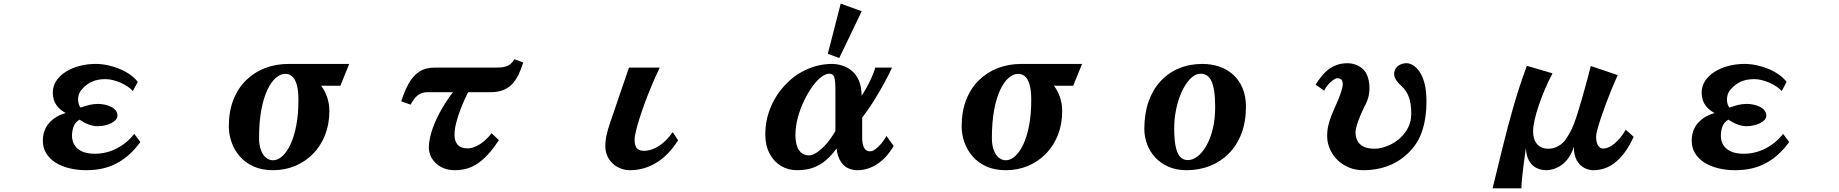

<svg xmlns="http://www.w3.org/2000/svg" viewBox="-20 -909 10040 1048"><path d="M502 -560.1Q533.7 -560.1 566.7 -553.2Q599.6 -546.4 630.9 -533.7Q662.1 -521 688.2 -502.9Q714.4 -484.9 731.9 -461.9L705.1 -412.1Q694.3 -424.8 676.8 -436.5Q659.2 -448.2 638.7 -457.3Q618.2 -466.3 596.7 -471.7Q575.2 -477.1 556.2 -477.1Q513.2 -477.1 482.9 -463.6Q452.6 -450.2 428.2 -422.9Q413.1 -406.7 408.7 -386.5Q404.3 -366.2 408 -348.6Q411.6 -331.1 419.9 -321.8Q447.3 -331.5 469.5 -336.7Q491.7 -341.8 515.1 -341.8Q532.7 -341.8 551.3 -337.9Q569.8 -334 585.7 -326.2Q601.6 -318.4 611.3 -306.4Q621.1 -294.4 621.1 -277.8Q621.1 -265.1 611.6 -254.6Q602.1 -244.1 586.2 -236.3Q570.3 -228.5 551.3 -224.4Q532.2 -220.2 513.2 -220.2Q487.8 -220.2 462.2 -230.2Q436.5 -240.2 414.1 -255.9Q390.6 -242.2 381.8 -218.8Q373 -195.3 373 -168Q373 -140.1 386.2 -117.9Q399.4 -95.7 427 -82.8Q454.6 -69.8 498 -69.8Q561 -69.8 617.2 -98.9Q673.3 -127.9 712.9 -178.2L746.1 -133.8Q689.9 -56.6 618.4 -18.3Q546.9 20 452.1 20Q400.9 20 357.2 9Q313.5 -2 281.5 -22.7Q249.5 -43.5 231.7 -73.2Q213.9 -103 213.9 -141.1Q213.9 -198.7 248 -237.5Q282.2 -276.4 338.9 -292Q311 -307.1 295.7 -325.4Q280.3 -343.8 274.2 -363.5Q268.1 -383.3 268.1 -402.8Q268.1 -438.5 287.1 -467.5Q306.2 -496.6 339.1 -517.3Q372.1 -538.1 414.1 -549.1Q456.1 -560.1 502 -560.1Z M1555.2 -560.1H1886.2L1837.9 -440.9H1732.9Q1754.9 -411.6 1766.4 -376.2Q1777.8 -340.8 1777.8 -303.2Q1777.8 -231.4 1754.4 -172.1Q1731 -112.8 1689 -69.8Q1647 -26.9 1591.1 -3.4Q1535.2 20 1470.2 20Q1408.7 20 1363.3 -0.7Q1317.9 -21.5 1288.1 -56.2Q1258.3 -90.8 1243.7 -133.3Q1229 -175.8 1229 -219.2Q1229 -300.8 1253.9 -364.3Q1278.8 -427.7 1323.5 -471.4Q1368.2 -515.1 1427.2 -537.6Q1486.3 -560.1 1555.2 -560.1ZM1537.1 -505.9Q1510.7 -505.9 1485.4 -483.9Q1460 -461.9 1439.2 -418Q1418.5 -374 1406.2 -308.1Q1394 -242.2 1394 -154.8Q1394 -118.2 1403.8 -91.1Q1413.6 -64 1430.9 -49.1Q1448.2 -34.2 1470.2 -34.2Q1495.6 -34.2 1520.3 -55.9Q1544.9 -77.6 1564.9 -119.6Q1585 -161.6 1596.9 -222.9Q1608.9 -284.2 1608.9 -362.8Q1608.9 -416.5 1599.6 -447.8Q1590.3 -479 1574.2 -492.4Q1558.1 -505.9 1537.1 -505.9Z M2835.9 -567.9Q2824.2 -530.3 2809.6 -500.2Q2794.9 -470.2 2774.7 -449.2Q2754.4 -428.2 2725.8 -417Q2697.3 -405.8 2657.2 -405.8H2535.2Q2513.2 -362.3 2496.6 -320.1Q2480 -277.8 2470.5 -240.2Q2460.9 -202.6 2460.9 -171.9Q2460.9 -139.2 2478 -119.1Q2495.1 -99.1 2532.2 -99.1Q2553.2 -99.1 2576.7 -109.6Q2600.1 -120.1 2622.6 -138.9Q2645 -157.7 2663.1 -182.1L2703.1 -144Q2670.9 -95.2 2640.9 -63.2Q2610.8 -31.2 2581.5 -12.9Q2552.2 5.4 2522.9 12.7Q2493.7 20 2462.9 20Q2429.2 20 2402.8 9.5Q2376.5 -1 2358.2 -18.8Q2339.8 -36.6 2330.3 -58.6Q2320.8 -80.6 2320.8 -104Q2320.8 -141.6 2335.7 -190.2Q2350.6 -238.8 2379.9 -293.9Q2409.2 -349.1 2452.1 -405.8H2313Q2281.7 -405.8 2260.7 -389.2Q2239.7 -372.6 2221.2 -337.9L2169.9 -356Q2188 -412.6 2211.2 -453.9Q2234.4 -495.1 2268.1 -517.6Q2301.8 -540 2351.1 -540H2688Q2719.2 -540 2737.5 -545.2Q2755.9 -550.3 2767.3 -560.5Q2778.8 -570.8 2788.1 -585.9Z M3581.1 -540Q3557.1 -490.7 3536.4 -440.7Q3515.6 -390.6 3498.5 -344Q3481.4 -297.4 3469.2 -258.1Q3457 -218.8 3450.4 -190.2Q3443.8 -161.6 3443.8 -147.9Q3443.8 -118.2 3454.1 -102.1Q3464.4 -85.9 3495.1 -85.9Q3536.1 -85.9 3577.1 -112.5Q3618.2 -139.2 3651.9 -188L3681.2 -143.1Q3629.9 -62 3562.7 -21Q3495.6 20 3418.9 20Q3393.1 20 3368.9 11Q3344.7 2 3325.7 -15.1Q3306.6 -32.2 3295.4 -56.4Q3284.2 -80.6 3284.2 -110.8Q3284.2 -142.6 3291 -172.9Q3297.9 -203.1 3310.1 -238.8L3413.1 -540Z M4683.6 -847.7 4561 -592.3 4498.5 -615.2 4568.8 -889.2ZM4520 -560.1Q4547.9 -560.1 4576.7 -551.3Q4605.5 -542.5 4629.4 -522.5Q4653.8 -502.4 4668.2 -469Q4682.6 -435.5 4683.1 -386.2Q4696.8 -406.7 4711.9 -434.3Q4727.1 -461.9 4739.3 -490.2Q4745.6 -504.4 4750 -516.8Q4754.4 -529.3 4757.8 -540H4849.1Q4828.6 -495.6 4802 -447.5Q4775.4 -399.4 4746.1 -353Q4717.3 -308.1 4686 -266.1V-159.2Q4686 -129.9 4691.9 -113.3Q4697.8 -96.7 4707 -89.8Q4716.8 -83 4728 -83Q4742.7 -83 4758.8 -95Q4774.9 -106.9 4791 -126Q4806.6 -145 4818.8 -167L4857.9 -111.8Q4818.4 -45.9 4767.3 -12.9Q4716.3 20 4660.2 20Q4634.8 20 4611.1 10Q4587.4 0 4570.3 -25.4Q4552.2 -51.8 4545.9 -98.1Q4520 -62.5 4490 -35.9Q4460 -9.3 4420.9 5.4Q4382.3 20 4330.1 20Q4282.2 20 4242.9 -3.4Q4203.6 -26.9 4180.7 -70.8Q4157.2 -114.3 4157.2 -175.8Q4157.2 -253.9 4188 -326.7Q4218.8 -399.4 4276.9 -457Q4314.5 -494.1 4356.2 -516.6Q4397.9 -539.1 4439.5 -549.8Q4481.4 -560.1 4520 -560.1ZM4505.9 -506.8Q4487.8 -506.8 4464.4 -489.7Q4440.9 -472.7 4416 -439Q4391.1 -405.3 4369.6 -360.8Q4348.1 -316.4 4335 -268.1Q4321.8 -219.2 4321.8 -171.9Q4321.8 -139.6 4329.3 -114.5Q4336.9 -89.4 4353.5 -75.2Q4370.1 -61 4396 -61Q4415.5 -61 4440.9 -78.4Q4466.3 -95.7 4492.7 -126Q4519.5 -157.7 4540 -194.8V-419.9Q4540 -458.5 4536.6 -475.6Q4533.2 -494.1 4525.4 -500.5Q4517.6 -506.8 4505.9 -506.8Z M5555.2 -560.1H5886.2L5837.9 -440.9H5732.9Q5754.9 -411.6 5766.4 -376.2Q5777.8 -340.8 5777.8 -303.2Q5777.8 -231.4 5754.4 -172.1Q5731 -112.8 5689 -69.8Q5647 -26.9 5591.1 -3.4Q5535.2 20 5470.2 20Q5408.7 20 5363.3 -0.7Q5317.9 -21.5 5288.1 -56.2Q5258.3 -90.8 5243.7 -133.3Q5229 -175.8 5229 -219.2Q5229 -300.8 5253.9 -364.3Q5278.8 -427.7 5323.5 -471.4Q5368.2 -515.1 5427.2 -537.6Q5486.3 -560.1 5555.2 -560.1ZM5537.1 -505.9Q5510.7 -505.9 5485.4 -483.9Q5460 -461.9 5439.2 -418Q5418.5 -374 5406.2 -308.1Q5394 -242.2 5394 -154.8Q5394 -118.2 5403.8 -91.1Q5413.6 -64 5430.9 -49.1Q5448.2 -34.2 5470.2 -34.2Q5495.6 -34.2 5520.3 -55.9Q5544.9 -77.6 5564.9 -119.6Q5585 -161.6 5596.9 -222.9Q5608.9 -284.2 5608.9 -362.8Q5608.9 -416.5 5599.6 -447.8Q5590.3 -479 5574.2 -492.4Q5558.1 -505.9 5537.1 -505.9Z M6543 -560.1Q6592.8 -560.1 6636 -545.2Q6679.2 -530.3 6711.7 -500.7Q6744.1 -471.2 6762.5 -427.5Q6780.8 -383.8 6780.8 -326.2Q6780.8 -243.7 6755.9 -179.2Q6731 -114.7 6686.5 -70.3Q6642.1 -25.9 6583.3 -2.9Q6524.4 20 6457 20Q6400.9 20 6357.7 1Q6314.5 -18.1 6285.2 -50Q6255.9 -82 6241 -122.3Q6226.1 -162.6 6226.1 -205.1Q6226.1 -288.1 6249 -353.8Q6272 -419.4 6314.2 -465.3Q6356.4 -511.2 6414.6 -535.6Q6472.7 -560.1 6543 -560.1ZM6533.2 -506.8Q6511.7 -506.8 6491 -491.2Q6470.2 -475.6 6451.9 -447.5Q6433.6 -419.4 6419.4 -381.6Q6405.3 -343.8 6397.2 -299.1Q6389.2 -254.4 6389.2 -206.1Q6389.2 -153.8 6396 -115.2Q6402.8 -76.7 6419.2 -55.9Q6435.5 -35.2 6463.9 -35.2Q6489.7 -35.2 6515.9 -54.9Q6542 -74.7 6564 -112.3Q6585.9 -149.9 6599.4 -203.9Q6612.8 -257.8 6612.8 -326.2Q6612.8 -379.9 6606.9 -415Q6601.1 -450.2 6590.6 -470.2Q6580.1 -490.2 6565.4 -498.5Q6550.8 -506.8 6533.2 -506.8Z M7335 -564Q7355.5 -564 7378.4 -556.4Q7401.4 -548.8 7420.4 -530.8Q7439.5 -512.7 7448.2 -481Q7457 -448.7 7454.3 -411.9Q7451.7 -375 7435.1 -341.8Q7419.4 -311.5 7406.7 -281.5Q7394 -251.5 7386.5 -227.1Q7378.9 -202.6 7378.9 -188Q7378.9 -162.1 7388.9 -141.6Q7398.9 -121.1 7422.1 -109.1Q7445.3 -97.2 7484.9 -97.2Q7502.9 -97.2 7526.1 -103.3Q7549.3 -109.4 7573.2 -121.6Q7597.2 -133.8 7618.2 -151.9Q7649.9 -179.7 7666.5 -213.6Q7683.1 -247.6 7683.1 -288.1Q7683.1 -343.3 7670.2 -378.7Q7657.2 -414.1 7629.9 -439Q7611.3 -456.1 7600.6 -471.9Q7589.8 -487.8 7589.8 -505.9Q7589.8 -523.9 7599.4 -536.9Q7608.9 -549.8 7624.3 -556.9Q7639.6 -564 7657.2 -564Q7673.8 -564 7692.6 -553Q7711.4 -542 7728 -518.1Q7744.6 -494.1 7755.4 -454.8Q7766.1 -415.5 7766.1 -353Q7766.1 -267.6 7744.6 -199.7Q7723.1 -131.8 7675.8 -83Q7626.5 -31.2 7562.3 -5.6Q7498 20 7420.9 20Q7378.9 20 7343.3 5.4Q7307.6 -9.3 7281.2 -34.9Q7254.9 -60.5 7240 -93.3Q7225.1 -126 7224.1 -162.1Q7223.6 -193.4 7229.7 -221.2Q7235.8 -249 7247.1 -277.3Q7258.3 -305.7 7272.9 -337.9Q7309.1 -418.5 7309.1 -450.2Q7309.1 -467.3 7301.5 -474.6Q7293.9 -481.9 7278.8 -481.9Q7271 -481.9 7257.3 -472.7Q7243.7 -463.4 7230 -448Q7216.3 -432.6 7208 -414.1L7161.1 -446.8Q7187.5 -489.7 7214.4 -515.4Q7241.2 -541 7271 -552.5Q7300.8 -564 7335 -564Z M8454.1 -508.8Q8432.6 -468.3 8413.6 -423.6Q8394.5 -378.9 8379.6 -335.4Q8364.7 -292 8356.4 -254.6Q8348.1 -217.3 8348.1 -191.9Q8348.1 -148.4 8369.6 -122.8Q8391.1 -97.2 8433.1 -97.2Q8458.5 -97.2 8484.1 -110.8Q8509.8 -124.5 8526.9 -148.9Q8543.9 -173.8 8557.9 -202.4Q8571.8 -231 8583 -266.1Q8599.1 -315.9 8613.8 -366.7Q8628.4 -417.5 8641.1 -464.4Q8653.8 -511.2 8663.1 -548.8L8810.1 -499Q8793.5 -462.9 8776.9 -422.4Q8760.3 -381.8 8744.9 -340.6Q8729.5 -299.3 8717 -261.5Q8704.6 -223.6 8696.8 -192.9Q8690.4 -168 8692.9 -146.2Q8695.3 -124.5 8705.3 -111.3Q8715.3 -98.1 8731 -98.1Q8758.8 -98.1 8792.2 -125.2Q8825.7 -152.3 8854 -201.2L8897 -162.1Q8856.4 -72.8 8801.5 -26.4Q8746.6 20 8676.8 20Q8650.9 20 8626.5 6.8Q8602.1 -6.3 8586.2 -34.7Q8570.3 -63 8570.8 -107.9Q8559.1 -71.3 8541 -46.4Q8522.9 -21.5 8501.7 -7.1Q8480.5 7.3 8459.2 13.7Q8438 20 8419.9 20Q8390.1 20 8365.5 7.3Q8340.8 -5.4 8325.7 -32.5Q8310.5 -59.6 8309.1 -102.1Q8303.2 -62 8297.6 -20Q8292 22 8288.3 58.6Q8284.7 95.2 8284.2 119.1H8127Q8154.3 7.8 8181.4 -103.3Q8208.5 -214.4 8240.5 -325.7Q8272.5 -437 8314 -549.8Z M9502 -560.1Q9533.7 -560.1 9566.7 -553.2Q9599.6 -546.4 9630.9 -533.7Q9662.1 -521 9688.2 -502.9Q9714.4 -484.9 9731.9 -461.9L9705.1 -412.1Q9694.3 -424.8 9676.8 -436.5Q9659.2 -448.2 9638.7 -457.3Q9618.2 -466.3 9596.7 -471.7Q9575.2 -477.1 9556.2 -477.1Q9513.2 -477.1 9482.9 -463.6Q9452.6 -450.2 9428.2 -422.9Q9413.1 -406.7 9408.7 -386.5Q9404.3 -366.2 9408 -348.6Q9411.6 -331.1 9419.9 -321.8Q9447.3 -331.5 9469.5 -336.7Q9491.7 -341.8 9515.1 -341.8Q9532.7 -341.8 9551.3 -337.9Q9569.8 -334 9585.7 -326.2Q9601.6 -318.4 9611.3 -306.4Q9621.1 -294.4 9621.1 -277.8Q9621.1 -265.1 9611.6 -254.6Q9602.1 -244.1 9586.2 -236.3Q9570.3 -228.5 9551.3 -224.4Q9532.2 -220.2 9513.2 -220.2Q9487.8 -220.2 9462.2 -230.2Q9436.5 -240.2 9414.1 -255.9Q9390.6 -242.2 9381.8 -218.8Q9373 -195.3 9373 -168Q9373 -140.1 9386.2 -117.9Q9399.4 -95.7 9427 -82.8Q9454.6 -69.8 9498 -69.8Q9561 -69.8 9617.2 -98.9Q9673.3 -127.9 9712.9 -178.2L9746.1 -133.8Q9689.9 -56.6 9618.4 -18.3Q9546.9 20 9452.1 20Q9400.9 20 9357.2 9Q9313.5 -2 9281.5 -22.7Q9249.5 -43.5 9231.7 -73.2Q9213.9 -103 9213.9 -141.1Q9213.9 -198.7 9248 -237.5Q9282.2 -276.4 9338.9 -292Q9311 -307.1 9295.7 -325.4Q9280.3 -343.8 9274.2 -363.5Q9268.1 -383.3 9268.1 -402.8Q9268.1 -438.5 9287.1 -467.5Q9306.2 -496.6 9339.1 -517.3Q9372.1 -538.1 9414.1 -549.1Q9456.1 -560.1 9502 -560.1Z"/></svg>

Font: BIZ UDMincho
Style: Bold
Weight: 700
Monospace: yes
Designer: TypeBank Co., Ltd.
Foundry: Morisawa Inc.
Version: Version 1.06